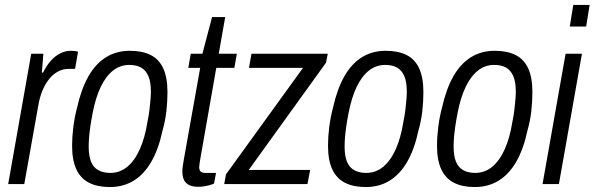

<svg xmlns="http://www.w3.org/2000/svg" viewBox="-20 -743 2400 775"><path d="M13 0 106 -526H155L149 -450H154Q167 -477 184 -496.5Q201 -516 222 -527Q243 -538 267 -538Q276 -538 283 -537Q290 -536 295 -534L283 -465H256Q235 -465 215.5 -455Q196 -445 180 -426Q164 -407 152 -379Q140 -351 134 -314L78 0Z M423 12Q374 12 340 -5Q306 -22 288.5 -59Q271 -96 271 -154Q271 -191 276 -230.5Q281 -270 291 -308Q308 -384 337 -435Q366 -486 408 -512Q450 -538 504 -538Q554 -538 588 -521Q622 -504 639 -467Q656 -430 656 -371Q656 -333 651.5 -293.5Q647 -254 636 -216Q620 -141 591 -90.5Q562 -40 520 -14Q478 12 423 12ZM425 -45Q464 -45 494 -70Q524 -95 544.5 -141Q565 -187 575 -250Q581 -279 583.5 -301.5Q586 -324 587.5 -341.5Q589 -359 589 -374Q589 -412 579 -435.5Q569 -459 550 -470Q531 -481 502 -481Q465 -481 436 -458Q407 -435 386.5 -392Q366 -349 354 -287Q348 -256 344.5 -231.5Q341 -207 339.5 -187.5Q338 -168 338 -151Q338 -114 347.5 -90.5Q357 -67 377 -56Q397 -45 425 -45Z M781 11Q757 11 742.5 3.5Q728 -4 722 -18Q716 -32 716 -52Q716 -62 718 -74Q720 -86 722 -99L788 -469H740L750 -526H797L836 -674H889L863 -526H936L926 -469H853L788 -99Q787 -92 785.5 -83Q784 -74 784 -69Q784 -57 789.5 -51Q795 -45 809 -45H852L844 -2Q835 2 823.5 5Q812 8 801 9.5Q790 11 781 11Z M885 0 892 -39 1203 -469H985L995 -526H1303L1296 -490L984 -57H1232L1221 0Z M1456 12Q1407 12 1373 -5Q1339 -22 1321.5 -59Q1304 -96 1304 -154Q1304 -191 1309 -230.5Q1314 -270 1324 -308Q1341 -384 1370 -435Q1399 -486 1441 -512Q1483 -538 1537 -538Q1587 -538 1621 -521Q1655 -504 1672 -467Q1689 -430 1689 -371Q1689 -333 1684.5 -293.5Q1680 -254 1669 -216Q1653 -141 1624 -90.5Q1595 -40 1553 -14Q1511 12 1456 12ZM1458 -45Q1497 -45 1527 -70Q1557 -95 1577.5 -141Q1598 -187 1608 -250Q1614 -279 1616.5 -301.5Q1619 -324 1620.5 -341.5Q1622 -359 1622 -374Q1622 -412 1612 -435.5Q1602 -459 1583 -470Q1564 -481 1535 -481Q1498 -481 1469 -458Q1440 -435 1419.5 -392Q1399 -349 1387 -287Q1381 -256 1377.5 -231.5Q1374 -207 1372.5 -187.5Q1371 -168 1371 -151Q1371 -114 1380.5 -90.5Q1390 -67 1410 -56Q1430 -45 1458 -45Z M1896 12Q1847 12 1813 -5Q1779 -22 1761.5 -59Q1744 -96 1744 -154Q1744 -191 1749 -230.5Q1754 -270 1764 -308Q1781 -384 1810 -435Q1839 -486 1881 -512Q1923 -538 1977 -538Q2027 -538 2061 -521Q2095 -504 2112 -467Q2129 -430 2129 -371Q2129 -333 2124.5 -293.5Q2120 -254 2109 -216Q2093 -141 2064 -90.5Q2035 -40 1993 -14Q1951 12 1896 12ZM1898 -45Q1937 -45 1967 -70Q1997 -95 2017.5 -141Q2038 -187 2048 -250Q2054 -279 2056.5 -301.5Q2059 -324 2060.5 -341.5Q2062 -359 2062 -374Q2062 -412 2052 -435.5Q2042 -459 2023 -470Q2004 -481 1975 -481Q1938 -481 1909 -458Q1880 -435 1859.5 -392Q1839 -349 1827 -287Q1821 -256 1817.5 -231.5Q1814 -207 1812.5 -187.5Q1811 -168 1811 -151Q1811 -114 1820.5 -90.5Q1830 -67 1850 -56Q1870 -45 1898 -45Z M2280 -636 2294 -723H2360L2346 -636ZM2170 0 2263 -526H2329L2236 0Z"/></svg>

Font: Archivo Condensed Light
Style: Italic
Weight: 300
Width: 3
Italic angle: -10°
Designer: Hector Gatti
Foundry: Omnibus-Type
Version: Version 2.001